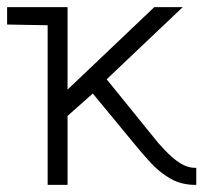

<svg xmlns="http://www.w3.org/2000/svg" viewBox="-20 -520 595 540"><path d="M425 -118 280 -297 494 -500H414L170 -268V-500H0V-451L114 -449V0H170V-194L241 -257L359 -114Q380 -88 404.5 -61.5Q429 -35 459.5 -17.5Q490 0 530 0H532V-48H528Q513 -48 497 -55.5Q481 -63 463 -79Q445 -95 425 -118Z"/></svg>

Font: AdventPro_ExpandedRegular
Style: ExpandedRegular
Weight: 400
Width: 7
Designer: VivaRado, Andreas Kalpakidis
Foundry: VivaRado, Andreas Kalpakidis
Version: Version 3.000